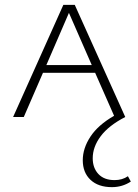

<svg xmlns="http://www.w3.org/2000/svg" viewBox="-20 -482 570 791"><path d="M519 266Q484 289 441 289Q385 289 353 259Q321 229 321 178Q321 129 352.5 81Q384 33 450 -5L372 -182H157L78 0H34L241 -462H288L496 0Q428 35 395 79Q362 123 362 170Q362 210 385.5 235Q409 260 452 260Q484 260 507 244ZM358 -214 264 -429 171 -214Z"/></svg>

Font: Ysabeau SC Light
Style: Regular
Weight: 300
Designer: Christian Thalmann (Catharsis Fonts)
Version: Version 0.003